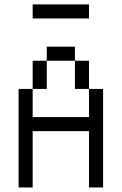

<svg xmlns="http://www.w3.org/2000/svg" viewBox="-20 -832 540 852"><path d="M375 -750V-812.5H125V-750ZM62.5 -437.5V0H125Q125 0 125 -250H375Q375 -250 375 0H437.5V-437.5H375Q375 -437.5 375 -312.5H125Q125 -312.5 125 -437.5ZM125 -437.5H187.5Q187.5 -437.5 187.5 -562.5H125Q125 -562.5 125 -437.5ZM375 -437.5Q375 -437.5 375 -562.5H312.5Q312.5 -562.5 312.5 -437.5ZM187.5 -562.5H312.5V-625H187.5Z"/></svg>

Font: CalcUnifontExMono
Style: Regular
Weight: 500
Version: Version 15.0.06